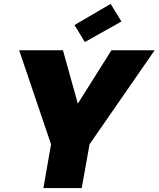

<svg xmlns="http://www.w3.org/2000/svg" viewBox="-20 -962 811 982"><path d="M241 -224 202 0H398L438 -224L771 -705H550L378 -432L302 -705H78ZM546 -942 361 -834 414 -747 601 -852Z"/></svg>

Font: SVN-Poppins ExtraBold
Style: Italic
Weight: 800
Italic angle: -10°
Designer: Ninad Kale (Devanagari), Jonny Pinhorn (Latin)
Foundry: Indian Type Foundry
Version: Version 3.002 2017